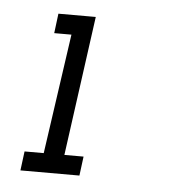

<svg xmlns="http://www.w3.org/2000/svg" viewBox="-35 -731 343 389"><g transform="rotate(5 136.5 -536.5)"><path d="M25 -414 20 -375H140L145 -414H106L145 -698H69L64 -658H99L64 -414Z"/></g></svg>

Font: Josefin Slab Thin
Style: Bold Italic
Weight: 700
Italic angle: -12°
Version: Version 2.000